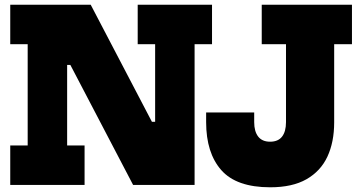

<svg xmlns="http://www.w3.org/2000/svg" viewBox="-20 -785 1528 815"><path d="M545 0 145 -765H365L765 0ZM23.5 -597.5V-765H364.5L313.5 -509.5H265V-167.5H339V0H23.5V-167.5H97.5V-597.5ZM564.5 -597.5V-765H880V-597.5H806V0H651L586.5 -268H638.5V-597.5ZM1127 10Q983.5 10 919.2 -63Q855 -136 855 -266.5V-307.5H1059V-266.5Q1059 -227 1076 -205.2Q1093 -183.5 1126.5 -183.5Q1160.5 -183.5 1177.2 -205Q1194 -226.5 1194 -266.5V-597.5H1091V-765H1474V-597.5H1398.5V-265.5Q1398.5 -182 1369.8 -120.2Q1341 -58.5 1281 -24.2Q1221 10 1127 10Z"/></svg>

Font: Hepta Slab ExtraBold
Style: Regular
Weight: 800
Designer: Michael LaGattuta
Foundry: Michael LaGattuta
Version: Version 1.102